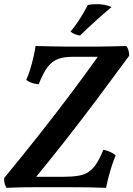

<svg xmlns="http://www.w3.org/2000/svg" viewBox="-41 -900 641 923"><path d="M-10 3Q-15 -6 -18.5 -17.5Q-22 -29 -21 -44Q62 -145 140.5 -244Q219 -343 295 -444Q371 -545 445 -649L462 -627H310Q268 -627 239.5 -617Q211 -607 189 -579Q167 -551 145 -495Q107 -498 85 -516Q95 -537 103.5 -564.5Q112 -592 119 -622Q126 -652 130 -679Q169 -678 205 -677Q241 -676 279.5 -676Q318 -676 362 -676Q397 -676 429 -676Q461 -676 494.5 -677Q528 -678 566 -679Q580 -662 580 -632Q503 -527 427 -425.5Q351 -324 272.5 -224Q194 -124 111 -23L100 -50H260Q304 -50 334.5 -55Q365 -60 385 -73.5Q405 -87 422 -112.5Q439 -138 456 -180Q492 -173 515 -153Q506 -132 497.5 -106Q489 -80 481.5 -51.5Q474 -23 469 3Q422 1 380 0.5Q338 0 297 0Q256 0 212 0Q166 0 130 0Q94 0 61.5 0.5Q29 1 -10 3ZM344 -729Q331 -731 319.5 -735.5Q308 -740 298 -748Q318 -772 334 -796Q350 -820 362 -841Q374 -862 381 -876Q392 -878 402 -879Q412 -880 423 -880Q444 -880 462.5 -876.5Q481 -873 495 -866Q457 -834 417.5 -798.5Q378 -763 344 -729Z"/></svg>

Font: Vollkorn Medium
Style: Italic
Weight: 500
Italic angle: -11°
Designer: Friedrich Althausen
Foundry: Friedrich Althausen
Version: Version 5.000